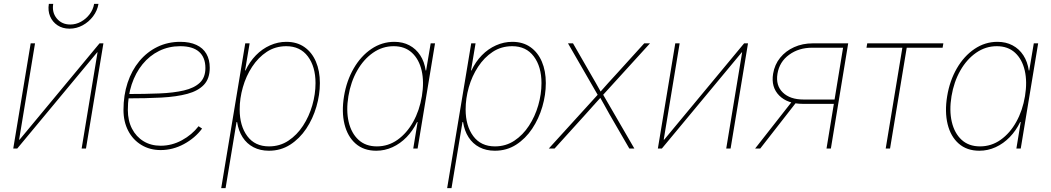

<svg xmlns="http://www.w3.org/2000/svg" viewBox="-20 -766 5421 990"><path d="M423.3 0H400.9L482.9 -496.1H481L68.8 0H48.3L138.2 -542.5H160.6L78.6 -45.9H81.1L493.2 -542.5H513.2ZM338.4 -618.2Q302.7 -618.2 276.6 -635.5Q250.5 -652.8 238.3 -681.9Q226.1 -710.9 231.9 -746.1H254.4Q247.1 -701.7 272.9 -670.7Q298.8 -639.6 342.3 -639.6Q371.6 -639.6 397.7 -654.1Q423.8 -668.5 442.1 -692.6Q460.4 -716.8 465.3 -746.1H487.8Q481.9 -710.9 460 -681.9Q438 -652.8 406.2 -635.5Q374.5 -618.2 338.4 -618.2Z M808.6 7.8Q752.4 7.8 709 -18.6Q665.5 -44.9 641.1 -91.6Q616.7 -138.2 616.7 -199.2Q616.7 -274.9 637.9 -339.1Q659.2 -403.3 698.5 -450.7Q737.8 -498 791.5 -524.2Q845.2 -550.3 909.2 -550.3Q958.5 -550.3 992.7 -534.4Q1026.9 -518.6 1044.2 -488.5Q1061.5 -458.5 1061.5 -416.5Q1061.5 -360.8 1031.7 -329.1Q1002 -297.4 946.3 -282.2Q890.6 -267.1 811.8 -262.9Q732.9 -258.8 635.7 -258.8V-281.2Q726.6 -281.2 800.8 -284.2Q875 -287.1 928.2 -299.6Q981.4 -312 1010.3 -339.4Q1039.1 -366.7 1039.1 -415Q1039.1 -470.2 1006.3 -499Q973.6 -527.8 909.2 -527.8Q850.1 -527.8 800.5 -503.4Q751 -479 714.8 -434.6Q678.7 -390.1 658.9 -330.3Q639.2 -270.5 639.2 -199.2Q639.2 -144 660.6 -102.5Q682.1 -61 720.2 -37.8Q758.3 -14.6 808.6 -14.6Q866.2 -14.6 918.2 -43Q970.2 -71.3 1003.9 -115.2L1022 -103Q985.8 -54.2 928.5 -23.2Q871.1 7.8 808.6 7.8Z M1120.6 204.1 1244.6 -542.5H1267.1L1243.7 -402.8H1246.1Q1267.1 -447.8 1299.6 -481Q1332 -514.2 1372.6 -532.2Q1413.1 -550.3 1456.5 -550.3Q1511.2 -550.3 1549.8 -523.2Q1588.4 -496.1 1608.9 -448.2Q1629.4 -400.4 1629.4 -337.9Q1629.4 -277.3 1611.3 -215.6Q1593.3 -153.8 1559.1 -102.5Q1524.9 -51.3 1476.3 -20Q1427.7 11.2 1366.7 11.2Q1321.8 11.2 1287.1 -6.8Q1252.4 -24.9 1231 -58.3Q1209.5 -91.8 1202.6 -136.7H1199.7L1143.1 204.1ZM1367.2 -11.2Q1422.9 -11.2 1467 -40.5Q1511.2 -69.8 1542.5 -117.7Q1573.7 -165.5 1590.3 -223.1Q1606.9 -280.8 1606.9 -337.4Q1606.9 -422.4 1567.4 -475.1Q1527.8 -527.8 1456.1 -527.8Q1399.9 -527.8 1355.7 -498.8Q1311.5 -469.7 1280 -421.6Q1248.5 -373.5 1232.2 -315.9Q1215.8 -258.3 1215.8 -201.7Q1215.8 -117.2 1255.1 -64.2Q1294.4 -11.2 1367.2 -11.2Z M1919.9 11.2Q1855.5 11.2 1813.7 -25.4Q1772 -62 1756.3 -125.7Q1740.7 -189.5 1753.9 -270Q1767.1 -350.1 1804 -413.6Q1840.8 -477.1 1895 -513.7Q1949.2 -550.3 2013.2 -550.3Q2057.1 -550.3 2091.1 -532.2Q2125 -514.2 2146.7 -481Q2168.5 -447.8 2174.8 -402.8H2177.2L2200.7 -542.5H2223.1L2133.3 0H2110.8L2133.3 -136.7H2130.4Q2108.9 -92.3 2076.4 -58.8Q2043.9 -25.4 2003.9 -7.1Q1963.9 11.2 1919.9 11.2ZM1923.3 -11.2Q1981.9 -11.2 2029.8 -45.2Q2077.6 -79.1 2110.4 -137.7Q2143.1 -196.3 2155.3 -270Q2167.5 -343.8 2154.1 -402.1Q2140.6 -460.4 2104 -494.1Q2067.4 -527.8 2009.8 -527.8Q1952.1 -527.8 1903.6 -494.1Q1855 -460.4 1821.8 -402.1Q1788.6 -343.8 1776.4 -270Q1764.2 -196.3 1777.8 -137.7Q1791.5 -79.1 1828.4 -45.2Q1865.2 -11.2 1923.3 -11.2Z M2285.6 204.1 2409.7 -542.5H2432.1L2408.7 -402.8H2411.1Q2432.1 -447.8 2464.6 -481Q2497.1 -514.2 2537.6 -532.2Q2578.1 -550.3 2621.6 -550.3Q2676.3 -550.3 2714.8 -523.2Q2753.4 -496.1 2773.9 -448.2Q2794.4 -400.4 2794.4 -337.9Q2794.4 -277.3 2776.4 -215.6Q2758.3 -153.8 2724.1 -102.5Q2689.9 -51.3 2641.4 -20Q2592.8 11.2 2531.7 11.2Q2486.8 11.2 2452.1 -6.8Q2417.5 -24.9 2396 -58.3Q2374.5 -91.8 2367.7 -136.7H2364.7L2308.1 204.1ZM2532.2 -11.2Q2587.9 -11.2 2632.1 -40.5Q2676.3 -69.8 2707.5 -117.7Q2738.8 -165.5 2755.4 -223.1Q2772 -280.8 2772 -337.4Q2772 -422.4 2732.4 -475.1Q2692.9 -527.8 2621.1 -527.8Q2564.9 -527.8 2520.8 -498.8Q2476.6 -469.7 2445.1 -421.6Q2413.6 -373.5 2397.2 -315.9Q2380.9 -258.3 2380.9 -201.7Q2380.9 -117.2 2420.2 -64.2Q2459.5 -11.2 2532.2 -11.2Z M2809.6 0 3069.3 -285.6 3066.4 -269 2908.7 -542.5H2934.6L3022.5 -389.6Q3037.6 -364.3 3052 -338.6Q3066.4 -313 3081.1 -286.6H3070.3Q3093.8 -313 3116.5 -338.6Q3139.2 -364.3 3163.1 -389.6L3301.8 -542.5H3331.5L3082.5 -269L3085.4 -285.6L3251 0H3225.1L3123 -176.3Q3109.9 -199.7 3097.2 -222.7Q3084.5 -245.6 3071.3 -268.6H3082Q3061 -245.6 3040.5 -222.7Q3020 -199.7 2999 -176.3L2839.4 0Z M3747.1 0H3724.6L3806.6 -496.1H3804.7L3392.6 0H3372.1L3461.9 -542.5H3484.4L3402.3 -45.9H3404.8L3816.9 -542.5H3836.9Z M4264.2 0H4241.7L4327.1 -520H4168Q4098.6 -520 4048.8 -483.6Q3999 -447.3 3988.8 -385.7Q3979 -325.2 4016.4 -289.1Q4053.7 -252.9 4123 -252.9H4293.9L4290.5 -230.5H4119.6Q4040.5 -230.5 3997.8 -273.4Q3955.1 -316.4 3966.3 -385.7Q3974.1 -433.1 4002.7 -468.3Q4031.2 -503.4 4074.7 -522.9Q4118.2 -542.5 4170.9 -542.5H4353.5ZM3899.9 0H3873.5L4066.4 -246.1H4091.8Z M4546.9 0 4632.8 -520H4447.8L4451.7 -542.5H4844.2L4840.3 -520H4655.3L4569.3 0Z M5029.8 11.2Q4965.3 11.2 4923.6 -25.4Q4881.8 -62 4866.2 -125.7Q4850.6 -189.5 4863.8 -270Q4877 -350.1 4913.8 -413.6Q4950.7 -477.1 5004.9 -513.7Q5059.1 -550.3 5123 -550.3Q5167 -550.3 5200.9 -532.2Q5234.9 -514.2 5256.6 -481Q5278.3 -447.8 5284.7 -402.8H5287.1L5310.5 -542.5H5333L5243.2 0H5220.7L5243.2 -136.7H5240.2Q5218.8 -92.3 5186.3 -58.8Q5153.8 -25.4 5113.8 -7.1Q5073.7 11.2 5029.8 11.2ZM5033.2 -11.2Q5091.8 -11.2 5139.6 -45.2Q5187.5 -79.1 5220.2 -137.7Q5252.9 -196.3 5265.1 -270Q5277.3 -343.8 5263.9 -402.1Q5250.5 -460.4 5213.9 -494.1Q5177.2 -527.8 5119.6 -527.8Q5062 -527.8 5013.4 -494.1Q4964.8 -460.4 4931.6 -402.1Q4898.4 -343.8 4886.2 -270Q4874 -196.3 4887.7 -137.7Q4901.4 -79.1 4938.2 -45.2Q4975.1 -11.2 5033.2 -11.2Z"/></svg>

Font: Inter 16pt Thin
Style: Italic
Weight: 250
Italic angle: -9.3988°
Version: Version 4.001;git-66647c0bb